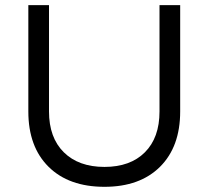

<svg xmlns="http://www.w3.org/2000/svg" viewBox="-20 -720 808 744"><path d="M89.8 -288.1V-700.2H169.9V-288.1Q169.9 -186.5 227.3 -129.9Q284.7 -73.2 384.8 -73.2Q484.9 -73.2 541.5 -129.9Q598.1 -186.5 598.1 -288.1V-700.2H678.2V-288.1Q678.2 -151.4 600.1 -73.7Q522 3.9 384.8 3.9Q246.6 3.9 168.2 -73.7Q89.8 -151.4 89.8 -288.1Z"/></svg>

Font: Montserrat Light
Style: Regular
Weight: 300
Designer: Julieta Ulanovsky
Foundry: Julieta Ulanovsky
Version: Version 1.000;PS 002.000;hotconv 1.0.70;makeotf.lib2.5.58329